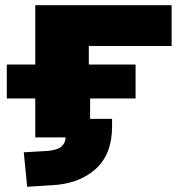

<svg xmlns="http://www.w3.org/2000/svg" viewBox="-20 -526 702 735"><path d="M84 189 71 57 159 52Q199 49 215 35Q231 21 231 0H115V-149H6V-279H115V-506H637V-350H320V-279H499V-149H325V-71H409V-42Q409 65 345.5 121.5Q282 178 179 183Z"/></svg>

Font: Nunito Sans 7pt Expanded Black
Style: Regular
Weight: 900
Width: 7
Designer: Vernon Adams
Foundry: Vernon Adams
Version: Version 3.101;gftools[0.9.27]